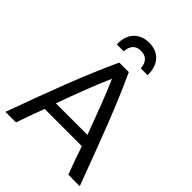

<svg xmlns="http://www.w3.org/2000/svg" viewBox="-255 -1033 1160 1160"><g transform="rotate(45 325.5 -453.0)"><path d="M641 2H583L543 1C519 -62 498 -120 479 -178H161C140 -121 118 -62 96 2H6C111 -285 186 -489 282 -695H363C459 -488 533 -286 641 2ZM320 -595C273 -490 232 -378 185 -250H455C407 -379 364 -493 320 -595ZM325 -908C401 -908 457 -862 457 -762H398C397 -786 388 -838 325 -838C262 -838 254 -786 253 -762H194C189 -861 252 -908 325 -908Z"/></g></svg>

Font: Repo Regular
Style: Regular
Weight: 400
Designer: Stefan Peev
Foundry: Context Ltd
Version: Version 1.502